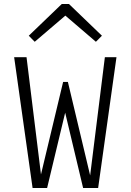

<svg xmlns="http://www.w3.org/2000/svg" viewBox="-20 -941 654 961"><path d="M124 -762.2 289.1 -920.9H325.2L490.2 -762.2L460 -731.9L307.1 -862.8L153.8 -731.9ZM471.2 0H396L306.2 -377L215.8 0H143.1L50.8 -654.8H112.8L185.1 -67.9L295.9 -530.8H319.8L431.2 -63L504.9 -654.8H563Z"/></svg>

Font: IntelOne Mono Light
Style: Regular
Weight: 300
Designer: Fred Shallcrass
Foundry: Frere-Jones Type LLC
Version: Version 1.200;hotconv 1.1.0;makeotfexe 2.6.0;FJTRelease1.2